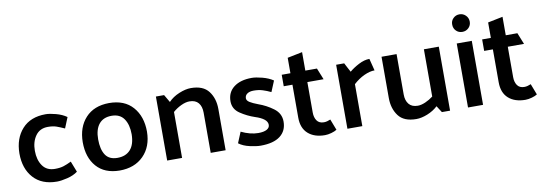

<svg xmlns="http://www.w3.org/2000/svg" viewBox="-55 -1056 4049 1433"><g transform="rotate(-10 1969.5 -339.0)"><path d="M287 -402Q226 -402 193.5 -356.5Q161 -311 161 -243Q161 -174 192.5 -129Q224 -84 286 -84Q325 -84 351.5 -92.5Q378 -101 411 -117L443 -35Q411 -11 363.5 0.5Q316 12 285 12Q170 12 107 -58Q44 -128 44 -243Q45 -357 108.5 -427.5Q172 -498 287 -498Q317 -498 364 -485.5Q411 -473 445 -449L412 -368Q379 -383 352.5 -392.5Q326 -402 287 -402Z M759 12Q646 11 585 -58.5Q524 -128 524 -244Q525 -358 589 -427.5Q653 -497 767 -498Q884 -498 947 -426Q1010 -354 1010 -239Q1009 -125 941 -56.5Q873 12 759 12ZM894 -239Q894 -312 863.5 -356.5Q833 -401 770 -401Q707 -401 674 -360.5Q641 -320 641 -245Q641 -169 669 -126.5Q697 -84 760 -84Q823 -84 858 -123Q893 -162 894 -239Z M1217 -427Q1249 -461 1298.5 -481.5Q1348 -502 1388 -502Q1481 -502 1522.5 -447.5Q1564 -393 1564 -312V0H1451V-305Q1451 -352 1428.5 -379Q1406 -406 1361 -406Q1332 -406 1297 -389.5Q1262 -373 1234 -348V0H1121V-485H1183Z M1976 -368Q1945 -383 1914.5 -392.5Q1884 -402 1847 -402Q1816 -402 1798 -389.5Q1780 -377 1780 -355Q1780 -338 1801.5 -324.5Q1823 -311 1863 -296Q1923 -275 1975 -236.5Q2027 -198 2027 -136Q2027 -66 1976.5 -27Q1926 12 1828 12Q1797 12 1747 1Q1697 -10 1664 -35L1698 -117Q1731 -101 1764 -92.5Q1797 -84 1827 -84Q1869 -84 1891.5 -96.5Q1914 -109 1914 -131Q1914 -155 1890.5 -173.5Q1867 -192 1823 -206Q1766 -225 1714.5 -259.5Q1663 -294 1663 -353Q1663 -421 1713 -459.5Q1763 -498 1849 -498Q1880 -498 1928 -485.5Q1976 -473 2010 -450Z M2405 -7Q2390 3 2363.5 10.5Q2337 18 2315 18Q2234 18 2187 -24Q2140 -66 2140 -145V-395H2074V-482H2140V-599L2253 -622V-482H2341L2376 -395H2253V-164Q2253 -127 2270 -102.5Q2287 -78 2323 -78Q2336 -78 2348.5 -81.5Q2361 -85 2373 -90Z M2487 0V-485H2548Q2557 -467 2566.5 -449.5Q2576 -432 2585 -415Q2614 -440 2657 -462.5Q2700 -485 2739 -485L2762 -394Q2726 -394 2682.5 -374Q2639 -354 2600 -318V0Z M3171 -50Q3138 -19 3092 -0.5Q3046 18 3007 18Q2913 18 2872 -37Q2831 -92 2831 -172V-485H2945V-179Q2945 -133 2967.5 -105.5Q2990 -78 3035 -78Q3061 -78 3093 -92Q3125 -106 3152 -127V-485H3265V0H3203Z M3458 -563Q3430 -563 3411 -582Q3392 -601 3392 -629Q3391 -657 3410.5 -676.5Q3430 -696 3458 -696Q3486 -696 3505.5 -676.5Q3525 -657 3525 -629Q3525 -601 3505.5 -582Q3486 -563 3458 -563ZM3401 0V-485H3515V0Z M3924 -7Q3909 3 3882.5 10.5Q3856 18 3834 18Q3753 18 3706 -24Q3659 -66 3659 -145V-395H3593V-482H3659V-599L3772 -622V-482H3860L3895 -395H3772V-164Q3772 -127 3789 -102.5Q3806 -78 3842 -78Q3855 -78 3867.5 -81.5Q3880 -85 3892 -90Z"/></g></svg>

Font: Palanquin SemiBold
Style: Regular
Weight: 600
Designer: Pria Ravichandran
Version: Version 1.0.4